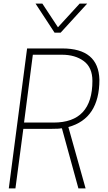

<svg xmlns="http://www.w3.org/2000/svg" viewBox="-20 -1050 603 1070"><path d="M457 0H417L325 -335H320Q311 -332 270 -332H110L66 0H29L131 -780H327Q529 -780 534 -606Q534 -389 361 -342ZM279 -367Q495 -367 495 -599Q495 -674 447 -709.5Q399 -745 325 -745H163L114 -367ZM318 -868H284L178 -1030H216L303 -898L424 -1030H466Z"/></svg>

Font: Tanohe Sans ExtraLight
Style: Italic
Weight: 200
Designer: Village Type and Design LLC & Cristiano Sobral
Foundry: Cooper Hewitt Smithsonian Design Museum
Version: Version 1.00;September 29, 2021;FontCreator 13.0.0.2655 64-b